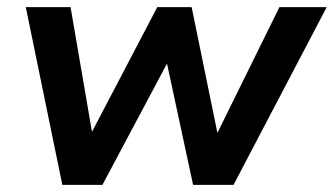

<svg xmlns="http://www.w3.org/2000/svg" viewBox="-20 -516 932 536"><path d="M154 0 52 -496H177L239 -135H230L419 -496H515L589 -135H582L760 -496H892L632 0H519L439 -372H464L266 0Z"/></svg>

Font: Nunito Sans 9pt
Style: Bold Italic
Weight: 700
Italic angle: -9°
Version: Version 3.101;gftools[0.9.27]